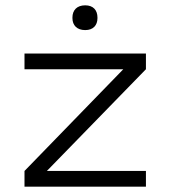

<svg xmlns="http://www.w3.org/2000/svg" viewBox="-20 -701 640 721"><path d="M72 -500V-441H443L72 -59V0H528V-59H156L528 -441V-500ZM252 -633C252 -606 269 -588 300 -588C330 -588 346 -606 346 -633V-635C346 -663 330 -681 300 -681C269 -681 252 -663 252 -635Z"/></svg>

Font: LT Wave Mono Light
Style: Regular
Weight: 300
Designer: Daniel Lyons
Version: Version 2.5 (Glyphs App)